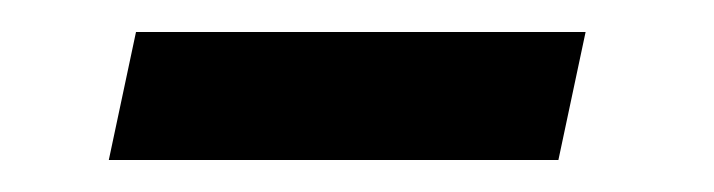

<svg xmlns="http://www.w3.org/2000/svg" viewBox="-20 -333 446 120"><path d="M48 -233 65 -313H346L329 -233Z"/></svg>

Font: PTCRaleway Medium
Style: Italic
Weight: 500
Italic angle: -12°
Designer: Matt McInerney, Pablo Impallari, Rodrigo Fuenzalida
Foundry: Matt McInerney, Pablo Impallari, Rodrigo Fuenzalida
Version: Version 3.000g; ttfautohint (v1.5) -l 8 -r 28 -G 28 -x 14 -D